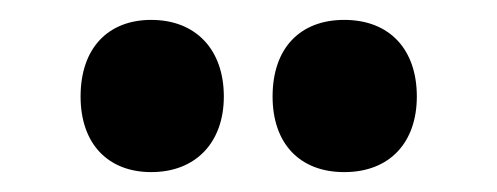

<svg xmlns="http://www.w3.org/2000/svg" viewBox="-20 -787 500 193"><path d="M61 -690C61 -642 89 -614 132 -614C177 -614 205 -644 205 -690C205 -737 177 -767 132 -767C89 -767 61 -739 61 -690ZM254 -690C254 -643 281 -614 326 -614C372 -614 399 -644 399 -690C399 -737 372 -767 326 -767C282 -767 254 -739 254 -690Z"/></svg>

Font: Noto Sans Georgian ExtraCondensed Black
Style: Regular
Weight: 900
Width: 2
Designer: Monotype Design Team, Akaki Razmadze
Foundry: Google LLC
Version: Version 2.005